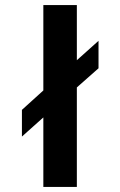

<svg xmlns="http://www.w3.org/2000/svg" viewBox="-20 -742 477 762"><path d="M285 0V-395L371 -471V-580L285 -503V-722H152V-383L67 -306V-200L152 -276V0Z"/></svg>

Font: Perun SemiBold
Style: Regular
Weight: 600
Foundry: Copyright (c) Stefan Peev, Context Ltd, 2016
Version: Version 1.089